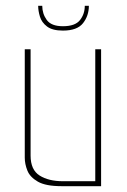

<svg xmlns="http://www.w3.org/2000/svg" viewBox="-20 -639 437 659"><path d="M191 0Q137 0 110 -15.5Q83 -31 74 -53.5Q65 -76 65 -98V-470H85V-105Q85 -56 116 -36.5Q147 -17 196 -17H307V-470H327V0ZM196 -534Q160 -534 141.5 -548Q123 -562 117 -582Q111 -602 111 -619H125Q125 -592 140.5 -570.5Q156 -549 196 -549Q238 -549 254.5 -570Q271 -591 271 -619H285Q285 -585 265 -559.5Q245 -534 196 -534Z"/></svg>

Font: Smooch Sans Thin
Style: Regular
Weight: 100
Designer: Robert E. Leuschke
Foundry: Robert E. Leuschke
Version: Version 1.010